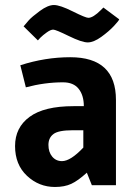

<svg xmlns="http://www.w3.org/2000/svg" viewBox="-20 -738 543 765"><path d="M346 0 326 -50Q291 -18 264 -5.5Q237 7 199 7Q135 7 87.5 -37.5Q40 -82 40 -156Q40 -230 98 -272.5Q156 -315 273 -315H314Q314 -358 293.5 -384Q273 -410 231 -410Q158 -410 83 -390L61 -478Q160 -510 260 -510Q442 -510 442 -340V0ZM312 -219H269Q213 -219 193 -204Q173 -189 173 -160.5Q173 -132 188 -114Q203 -96 227 -96Q261 -96 312 -150ZM392 -708 455 -661Q454 -656 434 -634.5Q414 -613 383.5 -591Q353 -569 329.5 -569Q306 -569 254 -594.5Q202 -620 192 -620Q182 -620 166.5 -609Q151 -598 141 -588L131 -577L74 -633Q82 -643 94.5 -657Q107 -671 139 -694.5Q171 -718 195 -718Q219 -718 270 -692.5Q321 -667 332 -667Q351 -667 382 -698Z"/></svg>

Font: Gudea
Style: Bold
Weight: 700
Designer: Agustina Mingote
Foundry: Agustina Mingote
Version: Version 1.002